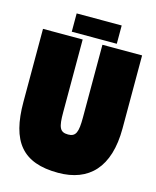

<svg xmlns="http://www.w3.org/2000/svg" viewBox="-112 -814 735 902"><g transform="rotate(15 255.0 -363.0)"><path d="M367 -647V-736H148V-647ZM303 -625V-271C303 -200 294 -176 256 -176C215 -176 207 -199 207 -271V-625H14V-270C14 -78 83 10 257 10C406 10 496 -79 496 -270V-625Z"/></g></svg>

Font: Blinker Headline
Style: Regular
Weight: 900
Width: 4
Designer: Juergen Huber
Foundry: supertype
Version: Version 1.015;PS 1.15;hotconv 1.0.88;makeotf.lib2.5.647800